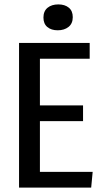

<svg xmlns="http://www.w3.org/2000/svg" viewBox="-20 -856 484 876"><path d="M246.1 -835.9Q275.9 -835.9 293.9 -821Q312 -806.2 312 -777.8Q312 -748.5 292.7 -733.2Q273.4 -717.8 243.2 -717.8Q213.9 -717.8 196 -732.7Q178.2 -747.6 178.2 -775.9Q178.2 -805.2 197 -820.6Q215.8 -835.9 246.1 -835.9ZM389.2 -587.9H162.1V-375H358.9V-303.2H162.1V-71.8H402.8L396 0H66.9V-660.2H389.2Z"/></svg>

Font: Sansita Light
Style: Regular
Weight: 300
Designer: Pablo Cosgaya
Foundry: Omnibus-Type
Version: Version 1.006;hotconv 1.0.109;makeotfexe 2.5.65596